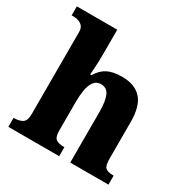

<svg xmlns="http://www.w3.org/2000/svg" viewBox="-172 -906 1024 1053"><g transform="rotate(30 340.0 -380.0)"><path d="M21 0V-57H24Q55 -57 76 -69Q97 -81 97 -125V-644Q97 -670 84.5 -682.5Q72 -695 56.5 -699Q41 -703 30 -703H16V-760H272V-610Q272 -583 271 -555Q270 -527 268.5 -505Q267 -483 266 -473H274Q298 -514 333 -532Q368 -550 425 -550Q506 -550 547.5 -504.5Q589 -459 589 -358V-128Q589 -82 603 -69.5Q617 -57 651 -57H655V0H413V-322Q413 -387 398 -422Q383 -457 346 -457Q316 -457 300 -434.5Q284 -412 278.5 -377Q273 -342 273 -305V-122Q273 -81 289.5 -69Q306 -57 339 -57H343V0Z"/></g></svg>

Font: Noto Serif Tamil ExtraBold
Style: Regular
Weight: 800
Designer: Indian Type Foundry, Tom Grace, and the Monotype Design Team
Foundry: Monotype Imaging Inc.
Version: Version 2.004; ttfautohint (v1.8.4.7-5d5b)